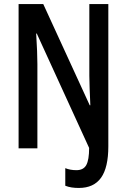

<svg xmlns="http://www.w3.org/2000/svg" viewBox="-20 -800 627 950"><path d="M370 130Q351 130 334.5 127.5Q318 125 303 119V32Q315 37 329 39.5Q343 42 358 42Q393 42 407 16.5Q421 -9 421 -68L162 -634H159Q162 -586 163.5 -548Q165 -510 165 -483V-66H72V-780H194L424 -279H427Q425 -326 423.5 -363Q422 -400 422 -425V-780H516V-76Q516 29 480 79.5Q444 130 370 130Z"/></svg>

Font: Noto Sans Malayalam UI ExtraCondensed Medium
Style: Regular
Weight: 500
Width: 2
Designer: Jelle Bosma - Monotype Design Team
Foundry: Monotype Imaging Inc.
Version: Version 2.104; ttfautohint (v1.8.4.7-5d5b)